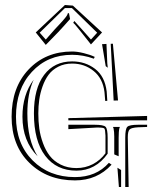

<svg xmlns="http://www.w3.org/2000/svg" viewBox="-20 -748 608 768"><path d="M402.8 -483.4 388.2 -571.3 405.8 -572.3 409.2 -494.6 411.1 -477.1ZM449.7 -77.1 464.4 -67.9V0H455.6ZM415.5 -96.7 426.3 -89.4Q368.7 -26.4 279.8 -26.4Q169.4 -26.4 97.9 -96.2Q26.4 -166 26.4 -281.2Q26.4 -398.4 94.5 -470.2Q162.6 -542 268.6 -542Q288.6 -542 314.5 -535.6Q340.3 -529.3 358.9 -520.5L355.5 -513.2Q312.5 -528.8 268.6 -528.8Q170.4 -528.8 107.2 -460.2Q43.9 -391.6 43.9 -281.2Q43.9 -173.3 110.4 -106.4Q176.8 -39.6 279.8 -39.6Q365.2 -39.6 415.5 -96.7ZM253.4 -249H358.4Q394 -249 402.3 -240.7Q410.6 -232.4 410.6 -196.8V-133.3Q362.3 -65.4 285.6 -65.4Q206.1 -65.4 160.9 -124.8Q115.7 -184.1 115.7 -294.4Q115.7 -394.5 156.5 -448.5Q197.3 -502.4 268.6 -502.4Q321.3 -502.4 360.4 -472.4Q399.4 -442.4 406.7 -382.3L409.2 -344.7L400.9 -344.2L397.9 -379.9Q391.1 -434.6 354.5 -464.1Q317.9 -493.7 268.6 -493.7Q237.3 -493.7 213.1 -481.2Q189 -468.8 174.3 -449Q159.7 -429.2 150.1 -402.1Q140.6 -375 137 -348.9Q133.3 -322.8 133.3 -294.4Q133.3 -262.7 137.2 -233.9Q141.1 -205.1 151.9 -175.5Q162.6 -146 179.2 -124.5Q195.8 -103 223.1 -89.4Q250.5 -75.7 285.6 -75.7Q321.3 -75.7 351.3 -91.3Q381.3 -106.9 401.9 -134.8V-205.6Q400.9 -229.5 397.7 -233.6Q394.5 -237.8 373.5 -237.8H366.2L253.4 -231.4ZM434.6 -345.7 422.9 -572.8 431.6 -573.2 452.1 -346.2ZM114.7 -429.2Q89.4 -374 89.4 -294.4Q89.4 -189 130.4 -123Q69.8 -183.6 69.8 -281.2Q69.8 -369.6 114.7 -429.2ZM253.4 -266.6V-275.4L568.4 -284.2V-266.6ZM432.1 -240.2H459.5Q458 -237.8 457.5 -234.9Q454.6 -223.1 454.6 -196.8V-123L437 -130.4V-196.8V-202.1Q437 -221.2 434.1 -234.9Q433.6 -235.8 432.9 -237.5Q432.1 -239.3 432.1 -240.2ZM494.6 0H481V-196.8Q481 -232.4 489.3 -240.7Q497.6 -249 533.2 -249H568.4V-240.2L531.7 -238.8Q506.3 -237.3 498.8 -230.5Q491.2 -223.6 491.2 -199.7V-196.8ZM260.3 -671.9Q253.9 -664.1 236.1 -644.8Q218.3 -625.5 213.4 -620.1L163.1 -568.4L123 -618.2L239.7 -728L271.5 -725.6L388.2 -618.2L343.8 -570.3L298.8 -627Q293.9 -632.3 286.4 -642.1Q278.8 -651.9 272.9 -656.7L277.3 -664.1Q286.1 -653.8 306.6 -631.8L343.8 -589.8L368.7 -617.2L267.6 -715.8H239.7L138.7 -617.2L163.1 -589.8L200.2 -631.8Q206.5 -638.7 215.6 -648.2Q224.6 -657.7 229.5 -663.3Q234.4 -668.9 239.7 -675.3Q245.1 -681.6 247.8 -686.3Q250.5 -690.9 251.5 -695.3H255.9Z"/></svg>

Font: FoglihtenNo03
Style: Regular
Weight: 500
Version: Version 0.59